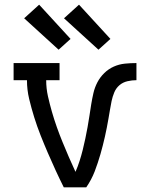

<svg xmlns="http://www.w3.org/2000/svg" viewBox="-20 -799 640 819"><path d="M252 0Q234 -36 217 -73Q200 -110 184 -147Q168 -184 153 -222Q138 -260 126 -298.5Q114 -337 104.5 -376.5Q95 -416 95 -457H38V-530H234V-457H177Q177 -422 184.5 -388.5Q192 -355 201.5 -322Q211 -289 222.5 -256.5Q234 -224 247 -192.5Q260 -161 273.5 -129.5Q287 -98 302 -66Q312 -89 319.5 -112.5Q327 -136 333 -160Q339 -184 344 -208Q349 -232 353.5 -256.5Q358 -281 361.5 -305Q365 -329 369 -353.5Q373 -378 378.5 -402Q384 -426 395.5 -448Q407 -470 425 -487.5Q443 -505 465.5 -515Q488 -525 512.5 -527.5Q537 -530 562 -530V-457Q543 -457 523.5 -452.5Q504 -448 489.5 -435.5Q475 -423 467.5 -405Q460 -387 456 -368Q452 -349 449 -330Q446 -311 442.5 -292Q439 -273 435.5 -254Q432 -235 427.5 -216Q423 -197 418.5 -178.5Q414 -160 408.5 -141.5Q403 -123 397 -104.5Q391 -86 384 -68Q377 -50 368 -33Q359 -16 348 0ZM400 -587 253 -721 317 -779 451 -633ZM230 -587 83 -721 147 -779 281 -633Z"/></svg>

Font: Iosevka Curly Slab Extended
Style: Regular
Weight: 400
Width: 7
Monospace: yes
Designer: Belleve Invis
Foundry: Belleve Invis
Version: Version 11.1.0; ttfautohint (v1.8.3)